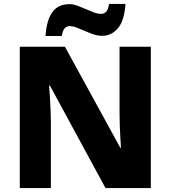

<svg xmlns="http://www.w3.org/2000/svg" viewBox="-20 -950 862 970"><path d="M742 0H513L232 -518H228Q230 -495 232 -462.5Q234 -430 235.5 -396.5Q237 -363 237 -335V0H80V-714H308L588 -203H591Q590 -224 588 -255.5Q586 -287 585 -320Q584 -353 584 -378V-714H742ZM210 -768Q213 -812 222.5 -842.5Q232 -873 247 -892Q262 -911 283 -920Q304 -929 331 -929Q350 -929 370.5 -921.5Q391 -914 412.5 -904.5Q434 -895 454 -887.5Q474 -880 493 -880Q504 -880 515 -889.5Q526 -899 531 -930H614Q608 -845 575.5 -807Q543 -769 496 -769Q474 -769 452 -776.5Q430 -784 409 -793.5Q388 -803 368 -810.5Q348 -818 330 -818Q319 -818 308.5 -809Q298 -800 292 -768Z"/></svg>

Font: Noto Sans Oriya ExtraBold
Style: Regular
Weight: 800
Version: Version 2.003